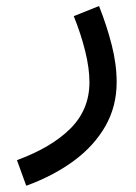

<svg xmlns="http://www.w3.org/2000/svg" viewBox="-20 -344 449 633"><path d="M223.2 -290.7Q246.8 -232.3 260.8 -175.7Q274.9 -119.1 274.9 -72.9Q274.9 16.8 212.5 79.5Q150 142.1 35.9 184L66.5 268.4Q156.3 235.7 223.2 186.4Q290.1 137.1 327.4 72Q364.6 6.8 364.6 -72.9Q364.6 -131.8 348.4 -195.6Q332.2 -259.3 306.5 -324.2Z"/></svg>

Font: Estedad-VF-FD Black
Style: Regular
Weight: 900
Designer: Amin Abedi
Version: Version 4.000